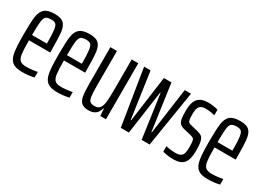

<svg xmlns="http://www.w3.org/2000/svg" viewBox="-24 -1012 2056 1514"><g transform="rotate(30 1003.5 -255.0)"><path d="M285 -236H92Q92 -150 97.5 -112Q103 -74 120.5 -59Q138 -44 179 -44Q200 -44 230 -47.5Q260 -51 277 -55V-4Q258 1 228 4.5Q198 8 168 8Q107 8 78.5 -15.5Q50 -39 41 -91.5Q32 -144 32 -254Q32 -366 39 -417Q46 -468 74 -493Q102 -518 166 -518Q223 -518 247.5 -495Q272 -472 278.5 -421Q285 -370 285 -255ZM92 -284H227V-301Q227 -377 221.5 -411Q216 -445 203.5 -455.5Q191 -466 164 -466Q129 -466 115 -454Q101 -442 96.5 -406.5Q92 -371 92 -284Z M603 -236H410Q410 -150 415.5 -112Q421 -74 438.5 -59Q456 -44 497 -44Q518 -44 548 -47.5Q578 -51 595 -55V-4Q576 1 546 4.5Q516 8 486 8Q425 8 396.5 -15.5Q368 -39 359 -91.5Q350 -144 350 -254Q350 -366 357 -417Q364 -468 392 -493Q420 -518 484 -518Q541 -518 565.5 -495Q590 -472 596.5 -421Q603 -370 603 -255ZM410 -284H545V-301Q545 -377 539.5 -411Q534 -445 521.5 -455.5Q509 -466 482 -466Q447 -466 433 -454Q419 -442 414.5 -406.5Q410 -371 410 -284Z M675 -181V-510H735V-201Q735 -130 739.5 -98Q744 -66 757 -55.5Q770 -45 799 -45Q833 -45 847.5 -68Q862 -91 865.5 -131Q869 -171 869 -253V-510H929V0H877L873 -64H868Q851 8 773 8Q731 8 710 -9.5Q689 -27 682 -66Q675 -105 675 -181Z M1064 0 982 -510H1041L1101 -92H1105L1162 -510H1231L1290 -92H1294L1352 -510H1409L1327 0H1254L1198 -396H1194L1138 0Z M1448 -6V-55Q1459 -51 1486 -47.5Q1513 -44 1534 -44Q1566 -44 1582 -54Q1598 -64 1603.5 -83.5Q1609 -103 1609 -137Q1609 -175 1606 -192Q1603 -209 1595.5 -214.5Q1588 -220 1571 -225L1504 -241Q1477 -247 1463 -261Q1449 -275 1444.5 -300Q1440 -325 1440 -370Q1440 -452 1470.5 -485Q1501 -518 1563 -518Q1586 -518 1612 -514Q1638 -510 1653 -505V-454Q1639 -459 1615 -462.5Q1591 -466 1570 -466Q1532 -466 1515.5 -447Q1499 -428 1499 -377Q1499 -342 1502 -326.5Q1505 -311 1512 -305Q1519 -299 1537 -295L1604 -279Q1630 -272 1643 -260.5Q1656 -249 1662.5 -221.5Q1669 -194 1669 -141Q1669 -61 1641 -26.5Q1613 8 1546 8Q1518 8 1490 4Q1462 0 1448 -6Z M1974 -236H1781Q1781 -150 1786.5 -112Q1792 -74 1809.5 -59Q1827 -44 1868 -44Q1889 -44 1919 -47.5Q1949 -51 1966 -55V-4Q1947 1 1917 4.5Q1887 8 1857 8Q1796 8 1767.5 -15.5Q1739 -39 1730 -91.5Q1721 -144 1721 -254Q1721 -366 1728 -417Q1735 -468 1763 -493Q1791 -518 1855 -518Q1912 -518 1936.5 -495Q1961 -472 1967.5 -421Q1974 -370 1974 -255ZM1781 -284H1916V-301Q1916 -377 1910.5 -411Q1905 -445 1892.5 -455.5Q1880 -466 1853 -466Q1818 -466 1804 -454Q1790 -442 1785.5 -406.5Q1781 -371 1781 -284Z"/></g></svg>

Font: Saira Ultra Condensed
Style: Regular
Weight: 400
Width: 1
Designer: Hector Gatti with collaboration of the Omnibus-Type team
Foundry: Omnibus-Type
Version: Version 1.001; ttfautohint (v1.8)